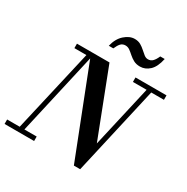

<svg xmlns="http://www.w3.org/2000/svg" viewBox="-252 -1168 1326 1362"><g transform="rotate(30 411.0 -487.0)"><path d="M429.5 -911.5Q406.5 -911.5 392 -896.5Q377.5 -881.5 364 -850H327Q342 -914 381.8 -949.2Q421.5 -984.5 463.5 -984.5Q492 -984.5 512.8 -972.5Q533.5 -960.5 550.2 -945Q567 -929.5 582.5 -917.5Q598 -905.5 615 -905.5Q638 -905.5 653.2 -921.5Q668.5 -937.5 681 -967H717.5Q702.5 -896 668.2 -864.2Q634 -832.5 591.5 -832.5Q560.5 -832.5 538.5 -844.5Q516.5 -856.5 499.2 -872Q482 -887.5 465.5 -899.5Q449 -911.5 429.5 -911.5ZM-36 -36.5H67L222.5 -713.5H124V-750H390.5L600 -207.5L715.5 -713.5H603.5V-750H857.5V-713.5H753.5L589 10H537.5L257.5 -706.5L105.5 -36.5H206V0H-36Z"/></g></svg>

Font: Bodoni* 06pt Medium
Style: Italic
Weight: 500
Italic angle: -13°
Version: Version 2.3